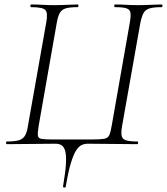

<svg xmlns="http://www.w3.org/2000/svg" viewBox="-20 -645 747 859"><path d="M262 189Q273 125 275 87Q277 49 271.5 30Q266 11 255 4.5Q244 -2 228 -2L11 0Q7 0 7 -6Q7 -12 11 -12Q46 -12 64.5 -17.5Q83 -23 92 -38.5Q101 -54 105 -82L187 -545Q195 -588 182.5 -600.5Q170 -613 119 -613Q116 -613 116 -619Q116 -625 119 -625Q142 -625 168.5 -623.5Q195 -622 223 -622Q255 -622 281.5 -623.5Q308 -625 327 -625Q331 -625 331 -619Q331 -613 327 -613Q292 -613 274 -607.5Q256 -602 247.5 -587Q239 -572 234 -543L153 -82Q148 -51 149.5 -38.5Q151 -26 166.5 -23.5Q182 -21 219 -21H387Q428 -21 445.5 -24Q463 -27 469 -40.5Q475 -54 480 -84L561 -545Q566 -574 563.5 -588.5Q561 -603 545 -608Q529 -613 495 -613Q491 -613 491 -619Q491 -625 495 -625Q518 -625 543 -623.5Q568 -622 598 -622Q627 -622 654.5 -623.5Q682 -625 703 -625Q707 -625 707 -619Q707 -613 703 -613Q668 -613 649.5 -607.5Q631 -602 622.5 -587Q614 -572 608 -543L526 -80Q521 -51 524.5 -36.5Q528 -22 544.5 -17Q561 -12 594 -12Q598 -12 598 -6Q598 0 594 0L373 -2Q358 -2 345 4Q332 10 320 29Q308 48 296.5 86.5Q285 125 274 191Q273 195 267 194Q261 193 262 189Z"/></svg>

Font: Cormorant Infant Light
Style: Italic
Weight: 300
Italic angle: -10°
Designer: Christian Thalmann (Catharsis Fonts)
Foundry: Catharsis Fonts
Version: Version 4.001